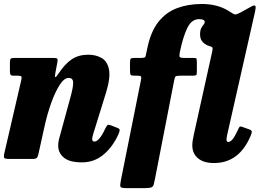

<svg xmlns="http://www.w3.org/2000/svg" viewBox="-23 -818 1335 988"><path d="M53 -520H249Q268 -520 271.5 -516Q275 -512 272 -496L262.5 -446.5Q258 -422.5 261.8 -421.2Q265.5 -420 278.5 -440Q311 -489 346.2 -512.8Q381.5 -536.5 431.5 -536.5Q471 -536.5 500.5 -519.2Q530 -502 538 -459.5Q546 -417 522.5 -341L456.5 -128Q451.5 -112 451.5 -103Q451.5 -89.5 462.5 -89.5Q488 -89.5 519.5 -158Q526 -170.5 530.2 -174.2Q534.5 -178 545 -174L581 -160Q593 -155 593 -149Q593 -143 586 -126Q556.5 -61.5 509.2 -22Q462 17.5 398 17.5Q335 17.5 305.8 -6.8Q276.5 -31 276.5 -68.5Q276.5 -80.5 278.8 -93Q281 -105.5 284.5 -116L339 -315.5Q353.5 -367.5 353.5 -392.2Q353.5 -417 330 -417Q307.5 -417 284.5 -381.8Q261.5 -346.5 241 -289.5Q220.5 -232.5 206 -167L175 -26.5Q171.5 -11 166.2 -5.5Q161 0 142 0H28.5Q3 0 -1 -5.2Q-5 -10.5 -0.5 -30.5L86.5 -406Q90 -421 86.5 -424.8Q83 -428.5 67.5 -428.5H47.5Q34.5 -428.5 31.2 -433.5Q28 -438.5 28 -453V-495.5Q28 -512 32.2 -516Q36.5 -520 53 -520Z M1289.5 -758.5 1146 -124Q1145 -119.5 1143.8 -111.5Q1142.5 -103.5 1142.5 -100Q1142.5 -87.5 1152.5 -87.5Q1173 -87.5 1200.5 -148Q1206 -160.5 1209.2 -164.8Q1212.5 -169 1224 -165L1260 -152Q1273 -147 1272.8 -140Q1272.5 -133 1266.5 -118.5Q1207.5 21 1078 21Q1025 21 995.8 -3.5Q966.5 -28 966.5 -70.5Q966.5 -82.5 969.2 -98.5Q972 -114.5 974.5 -126L1068.5 -550.5Q1072 -566 1071 -571.2Q1070 -576.5 1055.5 -581Q1037.5 -585 1022 -599.8Q1006.5 -614.5 1006.5 -640Q1006.5 -662 1012.5 -673.2Q1018.5 -684.5 1024.5 -691.2Q1030.5 -698 1030.5 -705Q1030.5 -719.5 1001.5 -719.5Q962.5 -719.5 940.5 -673.5Q918.5 -627.5 902.5 -550Q900 -537.5 900.5 -528.8Q901 -520 921 -520H967Q983.5 -520 986.8 -517.8Q990 -515.5 990 -498.5V-450.5Q990 -433.5 986.2 -431Q982.5 -428.5 965 -428.5H905.5Q886 -428.5 881.2 -425.2Q876.5 -422 873.5 -405.5L774.5 102.5Q770.5 122 767.8 132.2Q765 142.5 755.5 146.2Q746 150 722 150H627Q599.5 150 596.8 142.8Q594 135.5 598.5 112.5L702.5 -406.5Q705 -419 702.8 -423.8Q700.5 -428.5 685.5 -428.5H671.5Q654 -428.5 650 -432.2Q646 -436 646 -456.5V-493.5Q646 -511 649.2 -515.5Q652.5 -520 668.5 -520H703.5Q723 -520 725.2 -526Q727.5 -532 730.5 -548.5L735.5 -572Q753 -656 792.2 -705.5Q831.5 -755 888.2 -776.2Q945 -797.5 1015.5 -797.5Q1096 -797.5 1153 -762Q1170 -752 1177.2 -747.2Q1184.5 -742.5 1192.5 -744.2Q1200.5 -746 1219 -756L1268.5 -783.5Q1288 -794 1291.2 -787Q1294.5 -780 1289.5 -758.5Z"/></svg>

Font: Besley* Narrow Heavy
Style: Italic
Weight: 800
Width: 4
Italic angle: -13°
Designer: Owen Earl
Foundry: indestructible type*
Version: Version 3.000; ttfautohint (v1.8.3)